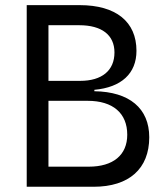

<svg xmlns="http://www.w3.org/2000/svg" viewBox="-20 -713 626 733"><path d="M82 0H337.4C472.7 0 549.8 -68.8 549.8 -189C549.8 -299.3 474.1 -362.8 340.3 -364.7V-370.1C442.9 -379.4 501 -432.1 501 -519C501 -630.4 422.4 -693.4 284.2 -693.4H82ZM165 -76.7V-328.1H314.9C411.1 -328.1 465.8 -280.8 465.8 -198.7C465.8 -121.1 412.1 -76.7 318.8 -76.7ZM165 -404.3V-616.7H282.7C368.2 -616.7 417 -579.6 417 -512.7C417 -443.8 369.1 -404.3 286.1 -404.3Z"/></svg>

Font: Cascadia Mono PL SemiLight
Style: Regular
Weight: 350
Monospace: yes
Designer: Aaron Bell
Foundry: Saja Typeworks
Version: Version 2404.023